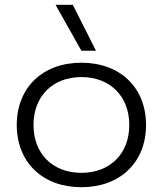

<svg xmlns="http://www.w3.org/2000/svg" viewBox="-20 -772 680 802"><path d="M320 -510C158 -510 50 -406 50 -250C50 -94 158 10 320 10C482 10 590 -94 590 -250C590 -406 482 -510 320 -510ZM320 -50C200 -50 120 -130 120 -250C120 -370 200 -450 320 -450C440 -450 520 -370 520 -250C520 -130 440 -50 320 -50ZM320 -560H381L284 -752H212Z"/></svg>

Font: Gully Light
Style: Regular
Weight: 300
Designer: jaikishan Patel
Foundry: MagicType
Version: Version 1.000;Glyphs 3.2 (3242)